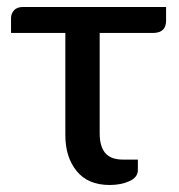

<svg xmlns="http://www.w3.org/2000/svg" viewBox="-20 -524 510 548"><path d="M293 4Q231 4 198.8 -35.8Q166.5 -75.5 166.5 -138V-430H11.5V-472.5Q11.5 -485 20 -494.5Q28.5 -504 45 -504H454V-465Q454 -431.5 419.5 -430H264.5V-143.5Q264.5 -106.5 280.2 -87.5Q296 -68.5 331 -68.5H373.5V-38.5Q373.5 -18 349.5 -7Q325.5 4 293 4Z"/></svg>

Font: Verano Sans Medium
Style: Regular
Weight: 500
Designer: Lukasz Dziedzic with Adam Twardoch and Botio Nikoltchev
Foundry: tyPoland Lukasz Dziedzic
Version: Version 3.001;December 28, 2019;FontCreator 12.0.0.2547 64-b